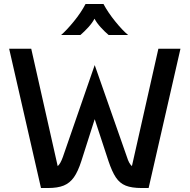

<svg xmlns="http://www.w3.org/2000/svg" viewBox="-20 -945 953 965"><path d="M887 -700 727 0H692Q642 0 612 -12Q582 -24 562.5 -53Q543 -82 525 -136L456 -346L389 -136Q372 -83 351.5 -54Q331 -25 300.5 -12.5Q270 0 221 0H186L26 -700H137L270 -110Q284 -122 296 -156L456 -618L618 -156Q628 -123 643 -110L776 -700ZM410 -925H500Q523 -882 559.5 -837Q596 -792 624 -769H526Q506 -786 486 -808Q466 -830 455 -851Q444 -830 424 -808Q404 -786 384 -769H287Q314 -792 350.5 -836.5Q387 -881 410 -925Z"/></svg>

Font: KoHo SemiBold
Style: Regular
Weight: 600
Designer: Cadson Demak & Katatrad Team
Foundry: Cadson Demak Co.,Ltd.
Version: Version 1.000; ttfautohint (v1.6)